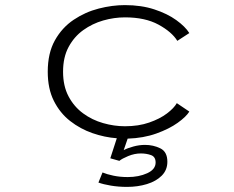

<svg xmlns="http://www.w3.org/2000/svg" viewBox="-20 -532 915 752"><path d="M477.5 200Q444 200 414.2 195Q384.5 190 365.5 183L381.5 143.5Q398 150.5 424 156Q450 161.5 480.5 161.5Q523.5 161.5 556.5 146.5Q589.5 131.5 589.5 104.5Q589.5 82 571.5 75.5Q553.5 69 531.5 69Q507 69 482.2 79.2Q457.5 89.5 447.5 98L412 88L437.5 9.5Q390 6 342.2 -10.5Q294.5 -27 254.8 -58Q215 -89 191 -136.8Q167 -184.5 167 -251Q167 -324 195 -374Q223 -424 268.5 -454.5Q314 -485 366.8 -498.5Q419.5 -512 469 -512Q533.5 -512 584.5 -495.2Q635.5 -478.5 670.5 -453.2Q705.5 -428 721.5 -402.5L674.5 -372Q653 -407 600.8 -435.5Q548.5 -464 469.5 -464Q427 -464 384.2 -451.8Q341.5 -439.5 306 -414Q270.5 -388.5 248.8 -348.2Q227 -308 227 -251Q227 -195 248.5 -154.5Q270 -114 305.5 -88Q341 -62 384 -49.8Q427 -37.5 469.5 -37.5Q522.5 -37.5 564.2 -52Q606 -66.5 633.8 -87.5Q661.5 -108.5 672.5 -128L721.5 -95Q709.5 -75 676 -51Q642.5 -27 592.2 -9Q542 9 480 11L464.5 56Q479.5 48 502.5 41.8Q525.5 35.5 548 35.5Q580.5 35.5 608 49Q635.5 62.5 635.5 101.5Q635.5 134 613.5 156Q591.5 178 555.5 189Q519.5 200 477.5 200Z"/></svg>

Font: Trispace SemiExpanded ExtraLight
Style: Regular
Weight: 200
Width: 6
Designer: Tyler Finck
Foundry: Etcetera Type Company
Version: Version 1.210; ttfautohint (v1.8.3)